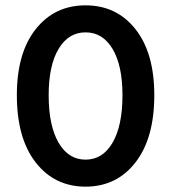

<svg xmlns="http://www.w3.org/2000/svg" viewBox="-20 -686 640 718"><path d="M43 -330Q43 -488 113.5 -577Q184 -666 300 -666Q416 -666 486.5 -577Q557 -488 557 -330Q557 -169 486.5 -78.5Q416 12 300 12Q184 12 113.5 -78.5Q43 -169 43 -330ZM438 -330Q438 -441 401 -503Q364 -565 300 -565Q236 -565 199 -503Q162 -441 162 -330Q162 -216 199 -152.5Q236 -89 300 -89Q364 -89 401 -152.5Q438 -216 438 -330Z"/></svg>

Font: TypoPRO Source Code Pro
Style: Regular
Weight: 600
Monospace: yes
Designer: Paul D. Hunt, Teo Tuominen
Foundry: Adobe Systems Incorporated
Version: Version 2.010;PS 1.0;hotconv 1.0.84;makeotf.lib2.5.63406